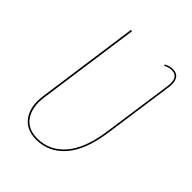

<svg xmlns="http://www.w3.org/2000/svg" viewBox="-200 -798 916 916"><g transform="rotate(45 258.0 -340.0)"><path d="M427.2 -690.4Q455.1 -690.4 467 -670.4Q479 -650.4 473.6 -614.3L423.3 -258.3Q404.8 -124.5 346.7 -57.6Q288.6 9.3 203.6 9.3Q134.8 9.3 102.1 -37.8Q69.3 -85 80.1 -161.1L152.8 -680.7H161.1L88.4 -161.6Q78.1 -87.9 108.2 -43.2Q138.2 1.5 203.6 1.5Q285.6 1.5 341.6 -63.7Q397.5 -128.9 415.5 -259.3L465.8 -614.3Q475.6 -683.1 426.8 -683.1Q407.2 -683.1 386.2 -671.9L383.3 -678.2Q405.3 -690.4 427.2 -690.4Z"/></g></svg>

Font: Fira Sans Compressed Eight
Style: Italic
Weight: 100
Width: 3
Italic angle: -8°
Designer: Carrois Corporate & Edenspiekermann AG
Foundry: Carrois Corporate GbR & Edenspiekermann AG
Version: Version 4.203;PS 004.203;hotconv 1.0.88;makeotf.lib2.5.64775